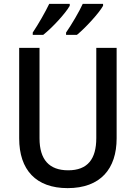

<svg xmlns="http://www.w3.org/2000/svg" viewBox="-20 -961 702 991"><path d="M512 -931V-941H407C389 -901 350 -835 321 -793V-781H377C420 -816 491 -893 512 -931ZM340 -931V-941H234C215 -901 178 -836 149 -793V-781H203C251 -819 318 -892 340 -931ZM582 -247V-714H477V-248C477 -141 433 -82 332 -82C234 -82 184 -137 184 -247V-714H79V-247C79 -84 166 10 329 10C499 10 582 -90 582 -247Z"/></svg>

Font: Noto Sans Khmer UI SemiCondensed Medium
Style: Regular
Weight: 500
Width: 4
Designer: Danh Hong and the Monotype Design Team
Foundry: Monotype Imaging Inc.
Version: Version 2.002